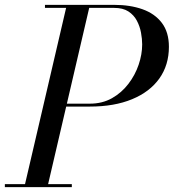

<svg xmlns="http://www.w3.org/2000/svg" viewBox="-60 -770 715 790"><path d="M171 -331.5 173.5 -343.5H310Q361 -343.5 400.8 -366Q440.5 -388.5 468.2 -424.8Q496 -461 510.5 -503.8Q525 -546.5 525 -587.5Q525 -609.5 520.2 -635.5Q515.5 -661.5 503.2 -684.8Q491 -708 468.5 -722.8Q446 -737.5 410 -737.5H307L138 -12.5H235.5V0H-40V-12.5H43L212 -737.5H125V-750H410Q475.5 -750 526.2 -732Q577 -714 606 -675.8Q635 -637.5 635 -577.5Q635 -502.5 595.8 -447.2Q556.5 -392 483.5 -361.8Q410.5 -331.5 310 -331.5Z"/></svg>

Font: Bodoni Moda 18pt
Style: Italic
Weight: 400
Italic angle: -13°
Designer: Owen Earl
Foundry: indestructible type
Version: Version 2.005